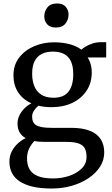

<svg xmlns="http://www.w3.org/2000/svg" viewBox="-20 -813 645 1103"><path d="M277.1 270Q213.1 270 167 259.1Q120.9 248.1 91.5 227.9Q62 207.7 48 179.3Q34.1 150.9 34.1 115.8Q34.1 83.4 47.6 56.9Q61.1 30.5 82.6 11Q104.1 -8.4 127.5 -19.4Q104.4 -32.1 92.5 -53.1Q80.6 -74 80.6 -103.1Q80.6 -127.5 91.5 -150Q102.4 -172.4 120.5 -190.4Q138.6 -208.5 160.5 -219.5Q110.7 -241.6 84 -282.8Q57.3 -323.9 57.3 -380Q57.3 -440.4 90.6 -483Q123.9 -525.5 177 -547.8Q230.1 -570 289 -570Q338.5 -570 378.8 -559.5Q419.1 -549 447.6 -527.6Q454.9 -535.1 471.5 -545.2Q488.1 -555.4 510.9 -563Q533.6 -570.6 559.5 -570.6H590.1V-483H483.4Q490.9 -471.8 496.1 -458.4Q501.3 -445 504.2 -429.7Q507.1 -414.4 507.1 -397.3Q507.2 -337 477.4 -292Q447.6 -247 395.6 -222.1Q343.6 -197.3 277.2 -197.3Q256.5 -197.3 237.3 -199.4Q218.1 -201.5 200.6 -205.7Q185.2 -193 174.8 -176.9Q164.5 -160.8 164.5 -143.4Q164.5 -106.7 189.5 -92.7Q214.6 -78.6 274.7 -78.6H388.5Q454.1 -78.6 496.2 -61.7Q538.4 -44.9 558.6 -13.3Q578.8 18.3 578.8 62.6Q578.8 106.6 555 144.2Q531.2 181.8 489.3 210.1Q447.5 238.3 393 254.2Q338.5 270 277.1 270ZM285.9 212.1Q333.4 212.1 377.1 197.6Q420.8 183.1 448.9 155.5Q477.1 128 477.1 88.3Q477.1 60.5 468.1 41.2Q459.1 21.9 433.9 12Q408.7 2.1 360.1 2.1H240Q223 2.1 207.1 1Q191.2 -0.1 177.3 -2.9Q160.3 14.9 147.7 40Q135.2 65.1 135.2 97.8Q135.2 133.2 149.5 158.8Q163.8 184.5 196.6 198.3Q229.5 212.1 285.9 212.1ZM287.2 -251.5Q346.8 -251.5 373.8 -286.8Q400.8 -322.1 400.8 -386.6Q400.8 -432.1 387.5 -460.7Q374.1 -489.3 347.9 -503Q321.7 -516.6 283.5 -516.6Q249.2 -516.6 222.4 -504.3Q195.5 -492 180.1 -464.1Q164.7 -436.3 164.7 -389.2Q164.7 -349.5 177.2 -318.3Q189.7 -287.1 216.8 -269.3Q243.8 -251.5 287.2 -251.5ZM299.9 -654.9Q267.3 -654.9 250.8 -673.8Q234.4 -692.7 234.4 -719Q234.4 -747.8 252.3 -770.4Q270.2 -793 307.4 -793H308.4Q341.2 -793 357.5 -774.1Q373.9 -755.2 373.9 -728.9Q373.9 -700.2 356 -677.5Q338.1 -654.9 300.9 -654.9Z"/></svg>

Font: Merriweather 7pt Light
Style: Regular
Weight: 300
Designer: Eben Sorkin
Foundry: Eben Sorkin
Version: Version 2.200;gftools[0.9.31]